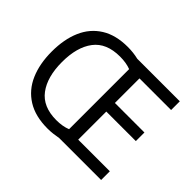

<svg xmlns="http://www.w3.org/2000/svg" viewBox="-152 -974 1232 1232"><g transform="rotate(45 464.0 -357.5)"><path d="M386 -725Q436 -725 482 -714H868V-635H581V-412H849V-334H581V-79H868V0H488Q466 4 441.5 7Q417 10 391 10Q280 10 206.5 -36Q133 -82 97 -165Q61 -248 61 -359Q61 -470 96.5 -552Q132 -634 204.5 -679.5Q277 -725 386 -725ZM394 -646Q271 -646 213 -569.5Q155 -493 155 -358Q155 -223 213 -145.5Q271 -68 393 -68Q450 -68 492 -85V-630Q451 -646 394 -646Z"/></g></svg>

Font: Noto Sans Tamil Supplement
Style: Regular
Weight: 400
Designer: Ek Type
Foundry: Ek Type
Version: Version 2.001; ttfautohint (v1.8.4.7-5d5b)